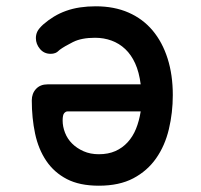

<svg xmlns="http://www.w3.org/2000/svg" viewBox="-20 -580 640 610"><path d="M141 -409Q120 -409 107 -424.5Q94 -440 94 -459Q94 -470 98.5 -479.5Q103 -489 117 -502Q133 -516 151 -527Q169 -538 190 -545.5Q211 -553 234.5 -556.5Q258 -560 284 -560Q343 -560 388.5 -540Q434 -520 465 -483Q496 -446 512.5 -394Q529 -342 529 -278Q529 -222 516.5 -169.5Q504 -117 476 -77Q448 -37 403.5 -13.5Q359 10 294 10Q233 10 192.5 -11Q152 -32 127 -69Q102 -106 91.5 -155.5Q81 -205 81 -261Q81 -283 94.5 -297.5Q108 -312 131 -312H427Q422 -351 409.5 -378.5Q397 -406 378 -424Q359 -442 334.5 -451Q310 -460 282 -460Q239 -460 212 -446.5Q185 -433 170 -422Q162 -414 155.5 -411.5Q149 -409 141 -409ZM427 -226H194Q189 -226 184 -220.5Q179 -215 179 -197Q179 -178 186.5 -158.5Q194 -139 209 -124Q224 -109 245.5 -99.5Q267 -90 294 -90Q324 -90 346.5 -100Q369 -110 385.5 -128Q402 -146 412 -170.5Q422 -195 427 -226Z"/></svg>

Font: Maple Mono Medium
Style: Regular
Weight: 500
Monospace: yes
Designer: subframe7536
Version: Version 7.000